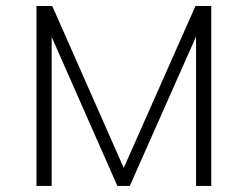

<svg xmlns="http://www.w3.org/2000/svg" viewBox="-20 -615 819 635"><path d="M626.5 -595.2 389.2 -59.6 152.8 -595.2H100.6V0H150.9V-492.7L368.2 0H409.2L628.4 -494.1V0H678.7V-595.2Z"/></svg>

Font: Now Light
Style: Regular
Weight: 300
Designer: Alfredo Marco Pradil
Foundry: Alfredo Marco Pradil
Version: Version 1.200;hotconv 1.0.109;makeotfexe 2.5.65596